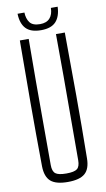

<svg xmlns="http://www.w3.org/2000/svg" viewBox="-103 -994 576 1047"><g transform="rotate(-10 185.0 -470.5)"><path d="M185 5.5Q119 5.5 90.2 -20Q61.5 -45.5 60.5 -103Q58.5 -280 58.8 -451.8Q59 -623.5 60.5 -800H109.5Q108.5 -682 108.2 -566.2Q108 -450.5 108.2 -335Q108.5 -219.5 108.5 -101.5Q108.5 -67 124.8 -54.2Q141 -41.5 185 -41.5Q229 -41.5 244.8 -54.2Q260.5 -67 260.5 -101.5Q260.5 -219.5 261 -335Q261.5 -450.5 261.5 -566.2Q261.5 -682 260.5 -800H309.5Q311 -623.5 311.5 -451.8Q312 -280 309.5 -103Q309 -45.5 280 -20Q251 5.5 185 5.5ZM185 -835Q128 -835 101.5 -863Q75 -891 73.5 -945.5H111.5Q112.5 -911.5 128.5 -890Q144.5 -868.5 185 -868.5Q221 -868.5 239.2 -888.8Q257.5 -909 258 -945.5H295.5Q293.5 -891.5 267.2 -863.2Q241 -835 185 -835Z"/></g></svg>

Font: Big Shoulders Text ExtraLight
Style: Regular
Weight: 250
Version: Version 2.002